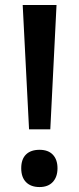

<svg xmlns="http://www.w3.org/2000/svg" viewBox="-20 -734 316 768"><path d="M181.2 -216.8H96.2L70.8 -713.9H206.1ZM64.9 -61Q64.9 -97.2 84 -116Q103 -134.8 138.2 -134.8Q172.9 -134.8 191.4 -115.2Q210 -95.7 210 -61Q210 -26.4 191.2 -6.1Q172.4 14.2 138.2 14.2Q103.5 14.2 84.2 -5.4Q64.9 -24.9 64.9 -61Z"/></svg>

Font: f0_1792           
Style: Regular
Weight: 600
Foundry: Ascender Corporation
Version: Version 1.10